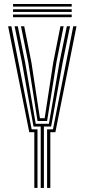

<svg xmlns="http://www.w3.org/2000/svg" viewBox="-20 -930 419 950"><path d="M181.5 0V-303.8H145.8L88.8 -620.8L52.2 -800H68L104.5 -620.8L156.8 -317.5H222L274.2 -620.8L310.8 -800H326.5L290 -620.8L233 -303.8H197.2V0ZM149.8 0V-276H124.8L20.2 -800H36.2L136.8 -290H165.5V0ZM213 0V-290H242L342.5 -800H358.5L254 -276H229V0ZM165.8 -331.2 120 -620.8 83.8 -800H99.8L135.5 -620.8L177.5 -345H201L243.5 -620.8L279 -800H294.8L259 -620.8L213 -331.2ZM44.5 -897.2V-910.2H334.8V-897.2ZM44.5 -871V-884.2H334.8V-871ZM44.5 -845V-858H334.8V-845Z"/></svg>

Font: Big Shoulders Inline Text
Style: Regular
Weight: 400
Designer: Patric King
Foundry: XO Type Co
Version: Version 1.000